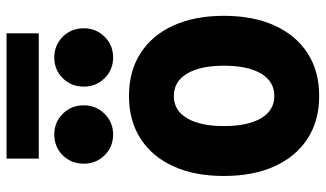

<svg xmlns="http://www.w3.org/2000/svg" viewBox="-214 -722 945 556"><g transform="rotate(-90 258.0 -444.5)"><path d="M257.3 7.8Q186 7.8 134 -25.9Q82 -59.6 54 -121.3Q25.9 -183.1 25.9 -268.1Q25.9 -353 54 -414.6Q82 -476.1 134 -509.5Q186 -543 257.3 -543Q329.6 -543 381.6 -509.5Q433.6 -476.1 461.7 -414.3Q489.7 -352.5 489.7 -268.1Q489.7 -183.6 461.7 -121.6Q433.6 -59.6 381.6 -25.9Q329.6 7.8 257.3 7.8ZM257.3 -122.1Q299.8 -122.1 322.5 -160.6Q345.2 -199.2 345.2 -268.1Q345.2 -335.9 322.5 -374.5Q299.8 -413.1 257.3 -413.1Q215.8 -413.1 193.1 -374.8Q170.4 -336.4 170.4 -268.1Q170.4 -199.2 193.1 -160.6Q215.8 -122.1 257.3 -122.1ZM369.1 -588.9Q333.5 -588.9 309.1 -613.5Q284.7 -638.2 284.7 -673.8Q284.7 -710.4 309.1 -734.9Q333.5 -759.3 369.1 -759.3Q404.3 -759.3 429 -734.9Q453.6 -710.4 453.6 -673.8Q453.6 -638.2 429 -613.5Q404.3 -588.9 369.1 -588.9ZM146 -588.9Q110.4 -588.9 85.9 -613.5Q61.5 -638.2 61.5 -673.8Q61.5 -710.4 85.9 -734.9Q110.4 -759.3 146 -759.3Q181.2 -759.3 205.8 -734.9Q230.5 -710.4 230.5 -673.8Q230.5 -638.2 205.8 -613.5Q181.2 -588.9 146 -588.9ZM76.2 -804.2V-897.5H439V-804.2Z"/></g></svg>

Font: Reddit Sans Condensed ExtraBold
Style: Regular
Weight: 800
Designer: Stephen Hutchings
Foundry: Reddit
Version: Version 1.014